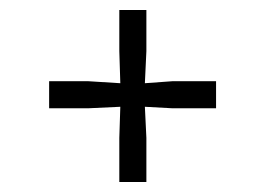

<svg xmlns="http://www.w3.org/2000/svg" viewBox="-20 -410 530 383"><path d="M78 -194V-248H156L220 -244L218 -308V-390H272V-308L269 -244L324 -248H411V-194H324L269 -197L272 -135V-47H218V-135L220 -197L156 -194Z"/></svg>

Font: Aikya
Style: Regular
Weight: 400
Designer: Neelakash Kshetrimayum (Latin subset based on Merriweather by Eben Sorkin)
Foundry: Brand New Type
Version: Version 1.00 b005